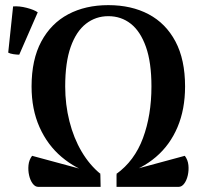

<svg xmlns="http://www.w3.org/2000/svg" viewBox="-20 -728 809 748"><path d="M372 -50 346 -48Q275 -70 220 -116.5Q165 -163 134 -232.5Q103 -302 103 -391Q103 -496 141 -566.5Q179 -637 246 -672.5Q313 -708 402 -708Q492 -708 559 -672.5Q626 -637 663.5 -566.5Q701 -496 701 -391Q701 -302 671.5 -232.5Q642 -163 587.5 -116.5Q533 -70 459 -48L433 -50Q504 -101 537 -190Q570 -279 570 -391Q570 -485 548.5 -545.5Q527 -606 489.5 -635.5Q452 -665 402 -665Q353 -665 315 -635.5Q277 -606 255.5 -545.5Q234 -485 234 -391Q234 -321 250.5 -255.5Q267 -190 298 -137.5Q329 -85 372 -50ZM129 0Q117 0 107.5 -12.5Q98 -25 93.5 -44.5Q89 -64 91 -84.5Q93 -105 105 -121L371 -49L372 0ZM434 0V-49L700 -121Q712 -105 714 -84.5Q716 -64 711.5 -44.5Q707 -25 697.5 -12.5Q688 0 676 0ZM55 -515Q45 -515 32 -517Q19 -519 12 -523L31 -703Q55 -705 84 -697.5Q113 -690 127 -680Z"/></svg>

Font: Arima SemiBold
Style: Regular
Weight: 600
Designer: Joana Correia and Natanael Gama
Foundry: NDISCOVER
Version: Version 1.101;gftools[0.9.23]